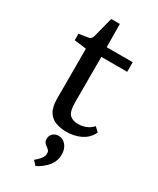

<svg xmlns="http://www.w3.org/2000/svg" viewBox="-192 -597 717 869"><g transform="rotate(30 166.5 -163.0)"><path d="M86 -363 23 -371V-405L69 -412Q79 -414 84 -418.5Q89 -423 91 -432L118 -537H163L164 -416H300V-366H165V-129Q165 -81 180.5 -65.5Q196 -50 224 -50Q247 -50 266.5 -58Q286 -66 300 -82L322 -61Q306 -27 272.5 -10Q239 7 197 7Q167 7 141.5 -2Q116 -11 101 -35Q86 -59 86 -103ZM231 106Q231 142 208 169Q185 196 154 211L134 190Q148 179 159.5 165Q171 151 171 136Q171 123 165 118.5Q159 114 155 110Q148 106 142 99Q136 92 136 78Q136 62 147.5 51Q159 40 177 40Q200 40 215.5 59Q231 78 231 106Z"/></g></svg>

Font: Rasa
Style: Regular
Weight: 400
Designer: Anna Giedrys (Yrsa+Rasa design), David Brezina (Yrsa art-direction, Rasa art-direction, design)
Foundry: Rosetta Type Foundry
Version: Version 2.004